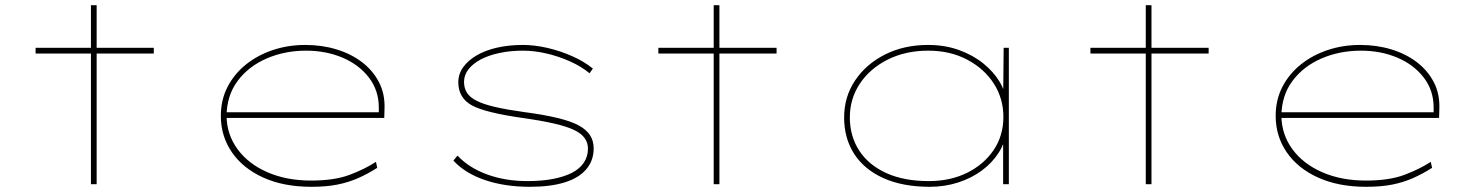

<svg xmlns="http://www.w3.org/2000/svg" viewBox="-20 -709 5700 739"><path d="M330 0V-689H352V0ZM117 -503V-525H572V-503Z M1178 10Q1072 10 993.5 -25.5Q915 -61 872.5 -123Q830 -185 830 -263Q830 -325 856 -375Q882 -425 927 -461Q972 -497 1030.5 -516.5Q1089 -536 1155 -536Q1219 -536 1275 -519Q1331 -502 1373 -470Q1415 -438 1438.5 -393Q1462 -348 1460 -291L1459 -255H842V-277H1448L1438 -270V-295Q1438 -361 1400 -410.5Q1362 -460 1298.5 -487Q1235 -514 1158 -514Q1076 -514 1006.5 -484Q937 -454 895 -398Q853 -342 852 -263Q853 -191 894.5 -134.5Q936 -78 1009.5 -46Q1083 -14 1177 -14Q1267 -14 1325.5 -36Q1384 -58 1427 -86L1432 -63Q1394 -39 1357.5 -23Q1321 -7 1278.5 1.5Q1236 10 1178 10Z M2019 10Q1923 10 1846.5 -16Q1770 -42 1725 -91L1741 -110Q1785 -63 1855 -37.5Q1925 -12 2010 -12Q2066 -12 2109.5 -20.5Q2153 -29 2182.5 -44.5Q2212 -60 2227.5 -83.5Q2243 -107 2243 -137Q2243 -184 2189 -209Q2162 -222 2112.5 -233.5Q2063 -245 1991 -255Q1921 -265 1872 -277Q1823 -289 1797 -303Q1771 -317 1757.5 -339.5Q1744 -362 1744 -392Q1744 -424 1762.5 -450Q1781 -476 1814 -495.5Q1847 -515 1892.5 -525.5Q1938 -536 1992 -536Q2038 -536 2087.5 -524.5Q2137 -513 2183 -492.5Q2229 -472 2262 -445L2249 -427Q2218 -453 2174.5 -472.5Q2131 -492 2084 -503Q2037 -514 1993 -514Q1944 -514 1902 -505Q1860 -496 1830 -480Q1800 -464 1783 -442Q1766 -420 1766 -394Q1766 -369 1778 -351Q1790 -333 1815 -321Q1840 -308 1885 -297.5Q1930 -287 1995 -278Q2072 -268 2125.5 -255Q2179 -242 2208 -226Q2237 -210 2251 -188.5Q2265 -167 2265 -138Q2265 -91 2236.5 -57.5Q2208 -24 2153.5 -7Q2099 10 2019 10Z M2727 0V-689H2749V0ZM2514 -503V-525H2969V-503Z M3559 10Q3454 10 3380 -23.5Q3306 -57 3267.5 -117Q3229 -177 3229 -257Q3229 -336 3271 -399Q3313 -462 3386 -499Q3459 -536 3552 -536Q3617 -536 3671 -516.5Q3725 -497 3764.5 -465Q3804 -433 3827 -395Q3850 -357 3851 -321L3841 -320L3843 -525H3863V0H3841V-192L3855 -210Q3850 -163 3825 -123Q3800 -83 3759.5 -53Q3719 -23 3667.5 -6.5Q3616 10 3559 10ZM3555 -12Q3638 -12 3702.5 -44Q3767 -76 3804.5 -131.5Q3842 -187 3842 -259Q3842 -330 3805 -387.5Q3768 -445 3702.5 -479.5Q3637 -514 3553 -514Q3465 -514 3396.5 -479.5Q3328 -445 3289.5 -387Q3251 -329 3251 -257Q3251 -185 3287 -129.5Q3323 -74 3391 -43Q3459 -12 3555 -12Z M4390 0V-689H4412V0ZM4177 -503V-525H4632V-503Z M5238 10Q5132 10 5053.5 -25.5Q4975 -61 4932.5 -123Q4890 -185 4890 -263Q4890 -325 4916 -375Q4942 -425 4987 -461Q5032 -497 5090.5 -516.5Q5149 -536 5215 -536Q5279 -536 5335 -519Q5391 -502 5433 -470Q5475 -438 5498.5 -393Q5522 -348 5520 -291L5519 -255H4902V-277H5508L5498 -270V-295Q5498 -361 5460 -410.5Q5422 -460 5358.5 -487Q5295 -514 5218 -514Q5136 -514 5066.5 -484Q4997 -454 4955 -398Q4913 -342 4912 -263Q4913 -191 4954.5 -134.5Q4996 -78 5069.5 -46Q5143 -14 5237 -14Q5327 -14 5385.5 -36Q5444 -58 5487 -86L5492 -63Q5454 -39 5417.5 -23Q5381 -7 5338.5 1.5Q5296 10 5238 10Z"/></svg>

Font: Lexend Zetta Thin
Style: Regular
Weight: 250
Version: Version 1.007